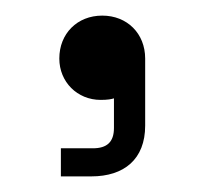

<svg xmlns="http://www.w3.org/2000/svg" viewBox="-20 -736 262 246"><path d="M56 -661C56 -631 79 -608 109 -608C118 -608 123 -609 126 -610V-572C126 -554 117 -546 99 -546H58V-510H97C139 -510 166 -532 166 -575V-661C166 -693 143 -716 111 -716C79 -716 56 -693 56 -661Z"/></svg>

Font: Space Text Light
Style: Regular
Weight: 300
Designer: Florian Karsten (Space Text), Colophon Foundry (Space Mono)
Foundry: Florian Karsten
Version: Version 1.003;PS 001.003;hotconv 1.0.88;makeotf.lib2.5.64775